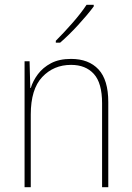

<svg xmlns="http://www.w3.org/2000/svg" viewBox="-20 -878 553 805"><path d="M278 -631Q352 -631 393 -587Q434 -543 434 -450V-93H408V-445Q408 -530 373.5 -568Q339 -606 278 -606Q205 -606 157 -555Q109 -504 109 -398V-93H83V-621H104L107 -509H109Q118 -539 139 -567Q160 -595 194 -613Q228 -631 278 -631ZM373 -851Q347 -816 307.5 -773Q268 -730 232 -699H214V-707Q248 -741 284 -782Q320 -823 343 -858H373Z"/></svg>

Font: Noto Sans Telugu UI SemiCondensed Thin
Style: Regular
Weight: 100
Width: 4
Designer: Jelle Bosma - Monotype Design Team
Foundry: Monotype Imaging Inc.
Version: Version 2.005; ttfautohint (v1.8.4.7-5d5b)